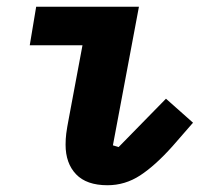

<svg xmlns="http://www.w3.org/2000/svg" viewBox="-20 -536 640 568"><path d="M298 12Q236 12 205 -20.5Q174 -53 174 -108Q174 -125 176 -141Q178 -157 184 -188L224 -402H68L87 -516H391L314 -106L331 -101L471 -244L551 -173L490 -103Q439 -46 394.5 -17Q350 12 298 12Z"/></svg>

Font: IBM Plex Mono
Style: Bold Italic
Weight: 700
Italic angle: -9°
Monospace: yes
Designer: Mike Abbink, Paul van der Laan, Pieter van Rosmalen
Foundry: Bold Monday
Version: Version 2.3